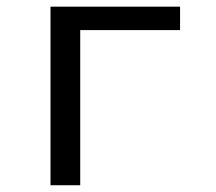

<svg xmlns="http://www.w3.org/2000/svg" viewBox="-20 -548 640 568"><path d="M512.7 -528.3V-459H217.3V0H129.4V-528.3Z"/></svg>

Font: Liberation Mono
Style: Regular
Weight: 400
Monospace: yes
Designer: Steve Matteson
Foundry: Ascender Corporation
Version: Version 2.1.5